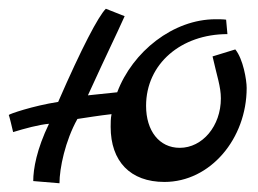

<svg xmlns="http://www.w3.org/2000/svg" viewBox="-22 -421 591 439"><path d="M516 -308 464 -292C474 -247 483 -223 483 -196C483 -133 441 -83 389 -83C342 -83 312 -122 312 -179C312 -275 392 -343 498 -343L495 -376C488 -377 479 -377 471 -377C374 -377 281 -303 246 -210L179 -203C227 -308 241 -335 263 -384L220 -401C203 -384 165 -312 111 -188C53 -179 -2 -160 -2 -158C-2 -158 -1 -158 8 -119C34 -127 67 -136 90 -138C62 -80 54 -35 54 -7L114 -2C114 -36 127 -99 155 -149C175 -152 206 -157 233 -160C231 -150 231 -140 231 -131C231 -52 276 -5 354 -5C459 -5 542 -104 542 -220C542 -238 534 -286 516 -308Z"/></svg>

Font: Marck Script
Style: Regular
Weight: 400
Designer: Denis Masharov, Marck Fogel
Foundry: Denis Masharov
Version: Version 1.002